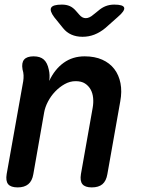

<svg xmlns="http://www.w3.org/2000/svg" viewBox="-20 -805 640 835"><path d="M126 -560Q155 -560 170.5 -546Q186 -532 192 -503Q195 -491 195.5 -478Q196 -465 194 -453Q218 -504 257 -532Q296 -560 348 -560Q392 -560 424.5 -545.5Q457 -531 477 -505Q497 -479 504 -443Q511 -407 503 -364L447 -48Q442 -18 425.5 -4Q409 10 379 10Q350 10 338.5 -4Q327 -18 332 -48L383 -336Q387 -358 385 -379Q383 -400 374 -416Q365 -432 349.5 -442Q334 -452 309 -452Q284 -452 261 -439Q238 -426 219.5 -406.5Q201 -387 188.5 -363Q176 -339 172 -316L125 -48Q120 -18 103 -4Q86 10 57 10Q27 10 15.5 -4Q4 -18 9 -48L81 -452Q83 -465 82.5 -477.5Q82 -490 78 -503Q73 -532 85 -546Q97 -560 126 -560ZM249 -785Q269 -785 283.5 -778.5Q298 -772 310 -758L324 -742Q337 -726 353 -726Q369 -726 387 -742L407 -758Q423 -772 440 -778.5Q457 -785 477 -785Q516 -785 520 -771.5Q524 -758 491 -730L438 -683Q415 -664 390.5 -654.5Q366 -645 339 -645Q312 -645 290.5 -654.5Q269 -664 254 -683L216 -730Q195 -758 202.5 -771.5Q210 -785 249 -785Z"/></svg>

Font: Maple Mono SemiBold
Style: Italic
Weight: 600
Italic angle: -10°
Monospace: yes
Designer: subframe7536
Version: Version 7.000